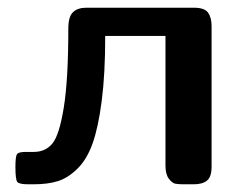

<svg xmlns="http://www.w3.org/2000/svg" viewBox="-20 -478 638 498"><path d="M20 -44.9Q20 -71.8 23.9 -77.9Q27.8 -84 46.9 -84H67.9Q97.7 -84 115.7 -105.5Q133.8 -127 145.5 -199.5Q157.2 -272 157.2 -403.8Q157.2 -434.6 169.2 -446.3Q181.2 -458 204.1 -458H482.9Q510.7 -458 519.8 -445.1Q528.8 -432.1 528.8 -410.2V-45.9Q528.8 -19 516.8 -9.5Q504.9 0 482.9 0H455.1Q442.9 0 434.8 -1.5Q426.8 -2.9 418 -14.4Q409.2 -25.9 409.2 -47.9V-384.8H252.9Q252.9 -286.6 243.9 -216.8Q234.9 -147 220 -105.5Q205.1 -64 180.4 -40Q155.8 -16.1 129.9 -8.1Q104 0 66.9 0H53.2Q29.3 0 24.7 -6.3Q20 -12.7 20 -44.9Z"/></svg>

Font: CMU Sans Serif
Style: Bold
Weight: 700
Version: Version 0.7.0